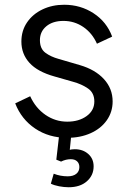

<svg xmlns="http://www.w3.org/2000/svg" viewBox="-20 -568 549 808"><path d="M44 -133 107 -163Q130 -113 171.5 -84.5Q213 -56 263 -56Q312 -56 344.5 -79.5Q377 -103 377 -141Q377 -177 350.5 -195.5Q324 -214 287 -224L210 -246Q138 -266 104 -303.5Q70 -341 70 -393Q70 -439 94 -474Q118 -509 159 -528.5Q200 -548 250 -548Q319 -548 374 -512Q429 -476 452 -414L388 -384Q368 -429 330.5 -454.5Q293 -480 247 -480Q202 -480 175 -457.5Q148 -435 148 -399Q148 -363 171 -346Q194 -329 227 -320L316 -294Q381 -275 417.5 -235Q454 -195 454 -141Q454 -97 429.5 -62Q405 -27 361.5 -7.5Q318 12 263 12Q186 12 128 -27Q70 -66 44 -133ZM194 205 206 163Q234 174 265 174Q288 174 301 163.5Q314 153 314 135Q314 120 304.5 111Q295 102 278 102Q257 102 237 112L217 104L229 0H280L272 79L251 71Q259 66 270.5 63Q282 60 295 60Q329 60 351.5 80Q374 100 374 132Q374 170 345.5 195Q317 220 269 220Q250 220 229 216Q208 212 194 205Z"/></svg>

Font: Trafiko Sans Variable
Style: Regular
Weight: 400
Designer: Gumpita Rahayu / Trafiko
Foundry: Tokotype / Trafiko
Version: Version 0.001;FEAKit 1.0